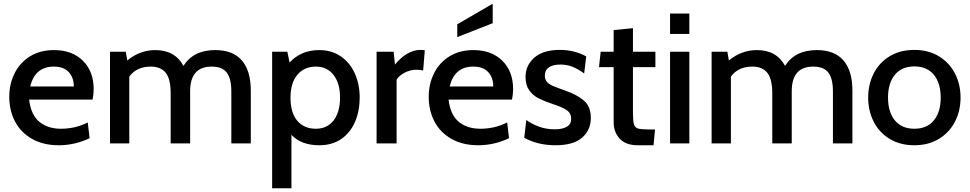

<svg xmlns="http://www.w3.org/2000/svg" viewBox="-20 -773 5228 1035"><path d="M30 -251Q30 -320 58.5 -377.5Q87 -435 141.5 -469Q196 -503 271 -503Q369 -503 427 -445.5Q485 -388 485 -292Q485 -266 479 -236H137Q147 -153 192.5 -116Q238 -79 308 -79Q387 -79 453 -113L463 -28Q383 10 297 10Q212 10 151.5 -25Q91 -60 60.5 -119Q30 -178 30 -251ZM378 -307Q378 -354 351 -384Q324 -414 270 -414Q169 -414 143 -307Z M1332 -284V0H1227V-280Q1227 -350 1202 -382Q1177 -414 1121 -414Q1005 -414 1005 -281V0H900V-270Q900 -348 873 -381Q846 -414 793 -414Q716 -414 677 -360V0H573V-494H658L666 -447Q734 -503 817 -503Q923 -503 969 -418Q1023 -503 1140 -503Q1236 -503 1284 -447Q1332 -391 1332 -284Z M1919 -247Q1919 -175 1894 -116.5Q1869 -58 1820 -24Q1771 10 1701 10Q1604 10 1551 -46V242H1447V-494H1529L1541 -436Q1603 -503 1701 -503Q1768 -503 1817.5 -469Q1867 -435 1893 -376.5Q1919 -318 1919 -247ZM1813 -247Q1813 -324 1778 -369Q1743 -414 1683 -414Q1620 -414 1583 -370Q1546 -326 1546 -247Q1546 -165 1582.5 -122Q1619 -79 1683 -79Q1744 -79 1778.5 -124Q1813 -169 1813 -247Z M2010 -494H2102L2109 -425Q2175 -504 2247 -504Q2258 -504 2270 -502L2261 -393Q2245 -397 2225 -397Q2191 -397 2161 -381Q2131 -365 2118 -344V0H2010Z M2291 -251Q2291 -320 2319.5 -377.5Q2348 -435 2402.5 -469Q2457 -503 2532 -503Q2630 -503 2688 -445.5Q2746 -388 2746 -292Q2746 -266 2740 -236H2398Q2408 -153 2453.5 -116Q2499 -79 2569 -79Q2648 -79 2714 -113L2724 -28Q2644 10 2558 10Q2473 10 2412.5 -25Q2352 -60 2321.5 -119Q2291 -178 2291 -251ZM2639 -307Q2639 -354 2612 -384Q2585 -414 2531 -414Q2430 -414 2404 -307ZM2445 -642 2636 -753V-648L2445 -573Z M2806 -30 2817 -126Q2846 -105 2885 -90.5Q2924 -76 2970 -76Q3013 -76 3036 -90Q3059 -104 3059 -132Q3059 -163 3034.5 -179.5Q3010 -196 2963 -211Q2915 -227 2884 -242.5Q2853 -258 2833 -286Q2813 -314 2813 -358Q2813 -421 2860.5 -462.5Q2908 -504 2998 -504Q3076 -504 3140 -469L3129 -377Q3098 -400 3067.5 -412.5Q3037 -425 3000 -425Q2961 -425 2939 -410Q2917 -395 2917 -366Q2917 -345 2928 -332Q2939 -319 2960 -310Q2981 -301 3026 -285Q3090 -263 3127.5 -231Q3165 -199 3165 -137Q3165 -73 3118.5 -31.5Q3072 10 2974 10Q2880 10 2806 -30Z M3288 -113V-411H3209L3218 -494H3288V-611L3392 -621V-494H3513V-411H3392V-166Q3392 -120 3397.5 -102.5Q3403 -85 3420 -80Q3437 -75 3484 -75H3511L3503 10H3418Q3353 10 3320.5 -25.5Q3288 -61 3288 -113Z M3592 -700H3696V-590H3592ZM3592 -494H3696V0H3592Z M4575 -284V0H4470V-280Q4470 -350 4445 -382Q4420 -414 4364 -414Q4248 -414 4248 -281V0H4143V-270Q4143 -348 4116 -381Q4089 -414 4036 -414Q3959 -414 3920 -360V0H3816V-494H3901L3909 -447Q3977 -503 4060 -503Q4166 -503 4212 -418Q4266 -503 4383 -503Q4479 -503 4527 -447Q4575 -391 4575 -284Z M4660 -247Q4660 -318 4689.5 -376.5Q4719 -435 4775.5 -469.5Q4832 -504 4909 -504Q4985 -504 5041.5 -469.5Q5098 -435 5128 -376.5Q5158 -318 5158 -247Q5158 -176 5128 -117.5Q5098 -59 5041.5 -24.5Q4985 10 4909 10Q4832 10 4775.5 -24.5Q4719 -59 4689.5 -117.5Q4660 -176 4660 -247ZM5051 -247Q5051 -325 5014 -370Q4977 -415 4909 -415Q4841 -415 4804 -370Q4767 -325 4767 -247Q4767 -169 4804 -124Q4841 -79 4909 -79Q4977 -79 5014 -124Q5051 -169 5051 -247Z"/></svg>

Font: Cabin Medium
Style: Regular
Weight: 500
Designer: Pablo Impallari
Foundry: Pablo Impallari. http://www.impallari.com Igino Marini. http://www.ikern.com
Version: Version 2.001